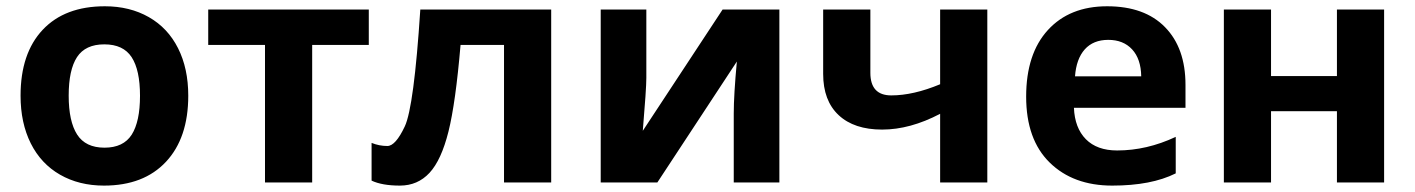

<svg xmlns="http://www.w3.org/2000/svg" viewBox="-20 -576 4467 606"><path d="M574.2 -273.9Q574.2 -140.6 503.9 -65.4Q433.6 9.8 308.1 9.8Q229.5 9.8 169.4 -24.7Q109.4 -59.1 77.1 -123.5Q44.9 -188 44.9 -273.9Q44.9 -407.7 114.7 -481.9Q184.6 -556.2 311 -556.2Q389.6 -556.2 449.7 -522Q509.8 -487.8 542 -423.8Q574.2 -359.9 574.2 -273.9ZM223.1 -395.8Q196.8 -355.5 196.8 -274.2Q196.8 -192.9 223.4 -151.4Q250 -109.9 309.8 -109.9Q369.6 -109.9 395.8 -151.1Q421.9 -192.4 421.9 -273.7Q421.9 -355 395.5 -395.5Q369.1 -436 309.3 -436Q249.5 -436 223.1 -395.8Z M1144 -545.9V-434.1H965.3V0H816.4V-434.1H637.2V-545.9Z M1719.7 0H1570.8V-434.1H1433.6Q1418 -251 1395.5 -160.9Q1373 -70.8 1335.7 -30.5Q1298.3 9.8 1242.2 9.8Q1186 9.8 1152.8 -5.9V-125Q1176.8 -115.2 1202.6 -115.2Q1228.5 -115.2 1257.6 -177Q1286.6 -238.8 1306.6 -545.9H1719.7Z M2020 -545.9V-330.1Q2020 -295.9 2008.8 -163.1L2260.7 -545.9H2439.9V0H2295.9V-217.8Q2295.9 -275.9 2305.7 -381.8L2054.7 0H1876V-545.9Z M2578.1 -342.8V-545.9H2727.1V-346.2Q2727.1 -274.9 2793 -274.9Q2862.8 -274.9 2947.3 -310.1V-545.9H3096.2V0H2947.3V-216.8Q2852.5 -167 2764.2 -167Q2675.8 -167 2627 -212.6Q2578.1 -258.3 2578.1 -342.8Z M3721.7 -308.1V-235.8H3369.6Q3372.1 -172.4 3407.2 -136.7Q3442.4 -101.1 3505.9 -101.1Q3599.6 -101.1 3690.9 -144V-28.8Q3613.8 9.8 3490.5 9.8Q3367.2 9.8 3293 -63Q3218.8 -135.7 3218.8 -271Q3218.8 -406.2 3287.4 -481.2Q3356 -556.2 3474.4 -556.2Q3592.8 -556.2 3657.2 -490.2Q3721.7 -424.3 3721.7 -308.1ZM3373 -335H3582Q3581.1 -390.1 3553.2 -420.2Q3525.4 -450.2 3478 -450.2Q3430.7 -450.2 3403.8 -420.2Q3377 -390.1 3373 -335Z M3991.7 -545.9V-335.9H4199.7V-545.9H4348.6V0H4199.7V-225.1H3991.7V0H3842.8V-545.9Z"/></svg>

Font: NotoSans-Bold
Style: Bold
Weight: 700
Designer: Monotype Design team
Foundry: Monotype Imaging Inc.
Version: Version 1.04